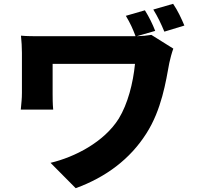

<svg xmlns="http://www.w3.org/2000/svg" viewBox="-20 -892 1040 1007"><path d="M947 -758C932 -794 912 -837 888 -872L784 -842C808 -803 825 -767 842 -726L947 -758ZM747 -191C828 -317 850 -465 868 -562C871 -578 882 -619 889 -637L774 -709C750 -705 726 -703 697 -702L794 -730C780 -766 763 -801 740 -838L640 -809C664 -769 676 -742 691 -702H199C158 -702 120 -702 90 -705C93 -675 95 -644 95 -615V-405C95 -374 92 -351 89 -317H259C256 -348 256 -382 256 -399V-557H688C678 -455 650 -347 603 -270C526 -147 372 -68 245 -38L377 95C537 37 663 -59 747 -191Z"/></svg>

Font: Glow Sans SC Normal ExtraBold
Style: Regular
Weight: 800
Designer: Ryoko NISHIZUKA (kana, bopomofo & ideographs); Paul D. Hunt (Latin, Greek & Cyrillic); Sandoll Communications, Soo-young
Version: Version 0.93